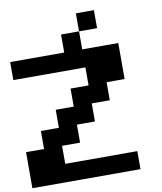

<svg xmlns="http://www.w3.org/2000/svg" viewBox="-104 -1083 986 1166"><g transform="rotate(-10 389.0 -500.0)"><path d="M555.6 -888.9H444.4V-1000H555.6ZM444.4 -777.8H666.7V-555.6H555.6V-444.4H444.4V-333.3H333.3V-222.2H222.2V-111.1H666.7V0H0V-222.2H111.1V-333.3H222.2V-444.4H333.3V-555.6H444.4V-666.7H0V-777.8H333.3V-888.9H444.4Z"/></g></svg>

Font: Pixeloid Sans
Style: Bold
Weight: 700
Monospace: yes
Designer: GGBot
Version: 0.3